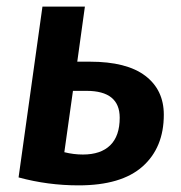

<svg xmlns="http://www.w3.org/2000/svg" viewBox="-20 -549 546 579"><path d="M217 10Q124 10 36 -14L108 -529H236L213 -363H251Q362 -363 418 -320.5Q474 -278 474 -203Q474 -104 410 -47Q346 10 217 10ZM200 -275 174 -90Q202 -83 230 -83Q284 -83 312.5 -111Q341 -139 341 -194Q341 -275 241 -275Z"/></svg>

Font: Xgbmvzvtohvqztyvzapvmeyoton
Style: Regular
Weight: 500
Italic angle: -8°
Designer: Carrois Corporate & Edenspiekermann
Foundry: Carrois Corporate GbR & Edenspiekermann AG
Version: Version 2.001